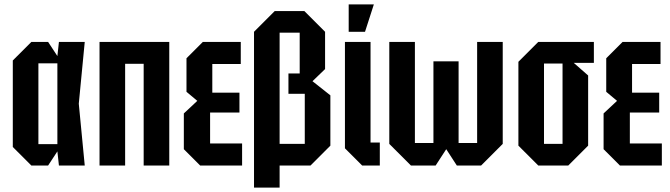

<svg xmlns="http://www.w3.org/2000/svg" viewBox="-20 -750 3035 870"><path d="M122 0 38 -84V-476L122 -560H198L240 -496L247 -560H364L337 -280L364 0H247L240 -64L198 0ZM154 -97H240V-463H154Z M431 0V-560H747V0H631V-461H547V0Z M887 0 813 -74V-236L874 -293L825 -334V-486L899 -560H1071V-460H942V-330H1065V-240H932V-100H1077V0Z M1453 -606V-437L1396 -382L1477 -318V-90L1387 0H1229V-98H1361V-325H1287V-417H1338V-602H1247V100H1131V-606L1225 -700H1359Z M1543 -560H1659V-104H1701V0H1621L1543 -78ZM1560 -606V-730H1674L1634 -606Z M2058 -472V-102H2142V-560H2258V-98L2160 0H2050L2002 -74L1954 0H1842L1744 -98V-560H1860V-102H1944V-472Z M2329 -90V-470L2419 -560H2671V-465H2580L2645 -408V-90L2555 0H2419ZM2445 -98H2529V-462H2445Z M2789 0 2715 -74V-236L2776 -293L2727 -334V-486L2801 -560H2973V-460H2844V-330H2967V-240H2834V-100H2979V0Z"/></svg>

Font: Tektur Condensed Medium
Style: Regular
Weight: 500
Width: 3
Designer: Adam Jagosz
Foundry: Adam Jagosz
Version: Version 1.005;gftools[0.9.30]